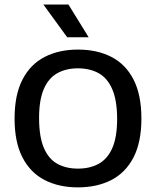

<svg xmlns="http://www.w3.org/2000/svg" viewBox="-20 -822 690 850"><path d="M325 7.5Q240.5 7.5 177.5 -25Q114.5 -57.5 79.5 -125Q44.5 -192.5 44.5 -297Q44.5 -402 79.5 -469.8Q114.5 -537.5 177.8 -570Q241 -602.5 325 -602.5Q410 -602.5 473.2 -570Q536.5 -537.5 571.2 -469.8Q606 -402 606 -297Q606 -192.5 571 -125Q536 -57.5 472.8 -25Q409.5 7.5 325 7.5ZM325 -75.5Q378.5 -75.5 417.5 -97.2Q456.5 -119 477.5 -167.2Q498.5 -215.5 498.5 -295Q498.5 -377 477.2 -426.5Q456 -476 417 -497.8Q378 -519.5 325 -519.5Q272.5 -519.5 233.8 -498Q195 -476.5 174 -428Q153 -379.5 153 -300Q153 -217.5 173.8 -168.2Q194.5 -119 233.2 -97.2Q272 -75.5 325 -75.5ZM277.5 -657 172 -802H283L372.5 -657Z"/></svg>

Font: Encode Sans SC Condensed Thin Medium
Style: Regular
Weight: 500
Version: Version 3.002